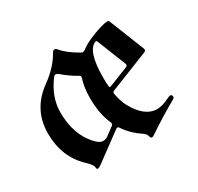

<svg xmlns="http://www.w3.org/2000/svg" viewBox="-120 -665 843 818"><g transform="rotate(-30 301.5 -256.5)"><path d="M132.8 -415Q192.9 -458 225.1 -515.1Q229.5 -522.9 236.1 -522.9Q242.7 -522.9 249.5 -514.6Q274.4 -484.4 327.6 -454.6Q331.5 -452.1 336.2 -452.1Q340.8 -452.1 346.2 -456.1Q364.3 -470.2 394 -483.9Q462.9 -513.7 493.7 -513.7Q497.1 -513.7 498.5 -510.3L567.9 -335.9Q569.3 -332 569.3 -330.1Q569.3 -323.7 561 -320.3L370.6 -244.6Q361.8 -241.2 361.8 -234.9Q361.8 -232.4 362.3 -230Q370.1 -190.4 382.3 -167.5Q427.2 -83.5 489.7 -83.5Q515.1 -83.5 554.2 -103Q561 -106.4 564 -106.4Q574.2 -106.4 574.2 -94.7Q574.2 -89.4 565.4 -84.5Q493.2 -43.9 423.3 3.4Q414.1 9.8 408.7 9.8Q403.3 9.8 400.1 -2Q397 -13.7 385.7 -21Q337.9 -52.7 309.6 -95.2Q306.2 -100.6 302.5 -100.6Q298.8 -100.6 294.9 -97.7L160.2 1.5Q148.9 9.8 142.8 9.8Q136.7 9.8 136.7 1Q136.7 -12.7 109.9 -37.6Q33.2 -109.4 33.2 -226.6Q33.2 -343.8 132.8 -415ZM124 -277.8Q124 -168.9 183.1 -104.5Q204.6 -81.1 219.7 -81.1Q234.9 -81.1 244.1 -87.9L285.2 -118.2Q290 -122.1 290 -126.5Q290 -130.9 288.6 -134.3Q263.7 -188 263.7 -267.1Q263.7 -320.3 276.9 -358.9Q277.8 -361.3 277.8 -363.3Q277.8 -368.7 272.5 -372.1Q241.2 -388.2 199.7 -422.9Q193.4 -428.2 187.5 -428.2Q181.6 -428.2 176.8 -421.9Q124 -352.5 124 -277.8ZM356 -314Q356 -281.2 357.9 -270Q358.4 -265.6 361.3 -265.6Q364.3 -265.6 367.7 -267.1L462.4 -304.7Q469.2 -307.6 469.2 -313.5Q469.2 -315.9 467.8 -319.3L412.1 -459.5Q410.2 -464.4 407.5 -464.4Q404.8 -464.4 403.8 -463.9Q356 -445.8 356 -314Z"/></g></svg>

Font: UnifrakturMaguntia21
Style: Book
Weight: 400
Designer: j. 'mach' wust, Gerrit Ansmann, Georg Duffner, based on a font by Peter Wiegel, original typeface by Carl Albert Fahrenw
Version: Version 2017-03-19